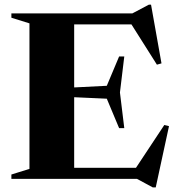

<svg xmlns="http://www.w3.org/2000/svg" viewBox="-20 -762 756 818"><path d="M509.5 -521.5 491 -368 509.5 -216H487.5L435 -341.5L236 -350.5V-386.5L435 -396.5L487.5 -521.5ZM668 -492 648.5 -486.5 525.5 -681 598.5 -658H191.5V-705H544L614 -742H623.5ZM546 -27 680 -229.5 700 -224.5 643.5 36.5H631L563.5 0H191.5V-47H611ZM28.5 0V-18.5L105.5 -42.5V-662.5L28.5 -686.5V-705H296V0Z"/></svg>

Font: Newsreader 60pt
Style: Bold
Weight: 700
Designer: Hugues Gentile
Foundry: Production Type
Version: Version 1.003